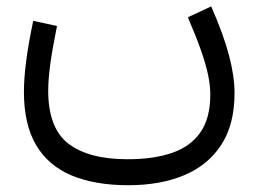

<svg xmlns="http://www.w3.org/2000/svg" viewBox="-20 -347 791 589"><path d="M556.3 -294Q581.1 -236.3 596.2 -193.5Q611.3 -150.7 618.2 -117.8Q625.1 -85 625.1 -56.4Q625.1 15.4 594.8 59Q564.5 102.5 507.8 122Q451.1 141.5 371.9 141.5Q252.2 141.5 190 93.8Q127.9 46.1 127.9 -68.9Q127.9 -101.2 133.7 -146.4Q139.6 -191.6 154.8 -267.2L81.9 -283Q66.6 -210 60 -157.7Q53.4 -105.4 53.4 -65.1Q53.4 34.8 90.8 98.1Q128.2 161.4 199.9 191.3Q271.6 221.2 373.7 221.2Q471.9 221.2 545 190.5Q618.1 159.9 658.8 97.3Q699.5 34.7 699.5 -61.6Q699.5 -113.1 682.4 -177.7Q665.3 -242.2 627.9 -327.4Z"/></svg>

Font: Estedad VF
Style: Regular
Weight: 100
Designer: Amin Abedi
Version: Version 7.3